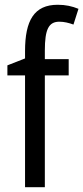

<svg xmlns="http://www.w3.org/2000/svg" viewBox="-20 -785 349 805"><path d="M268 -469V-537H168V-573C168 -662 184 -694 229 -694C249 -694 269 -689 288 -682L309 -748C282 -759 255 -765 222 -765C123 -765 85 -699 85 -571V-540L11 -511V-469H85V0H168V-469Z"/></svg>

Font: Noto Sans Lao Condensed
Style: Regular
Weight: 400
Width: 3
Designer: Monotype Design Team
Foundry: Monotype Imaging Inc.
Version: Version 2.004